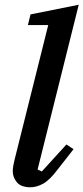

<svg xmlns="http://www.w3.org/2000/svg" viewBox="-20 -780 353 812"><path d="M109 12Q69 12 51.5 -9Q34 -30 34 -56Q34 -67 36.5 -81Q39 -95 42 -106L184 -674H98L109 -719L313 -760L139 -63L157 -55L261 -169L291 -149L226 -66Q191 -19 163 -3.5Q135 12 109 12Z"/></svg>

Font: IBM Plex Serif Medium
Style: Italic
Weight: 500
Italic angle: -14°
Designer: Mike Abbink, Paul van der Laan, Pieter van Rosmalen
Foundry: Bold Monday
Version: Version 2.5